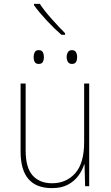

<svg xmlns="http://www.w3.org/2000/svg" viewBox="-20 -958 570 988"><path d="M247 10Q86 10 86 -178V-528H112V-183Q112 -95 148 -55Q184 -15 248 -15Q321 -15 367 -66.5Q413 -118 413 -227V-528H439V0H418L415 -112H413Q404 -82 383.5 -54Q363 -26 330 -8Q297 10 247 10ZM350 -629Q336 -629 329.5 -639.5Q323 -650 323 -664Q323 -679 329.5 -689.5Q336 -700 350 -700Q365 -700 371 -689.5Q377 -679 377 -664Q377 -650 371.5 -639.5Q366 -629 350 -629ZM179 -629Q164 -629 158.5 -639.5Q153 -650 153 -664Q153 -678 158.5 -689Q164 -700 179 -700Q195 -700 200.5 -689Q206 -678 206 -664Q206 -650 200.5 -639.5Q195 -629 179 -629ZM296 -779Q260 -810 220 -853Q180 -896 155 -931V-938H185Q208 -903 245.5 -861Q283 -819 315 -787V-779Z"/></svg>

Font: Noto Sans Mono Condensed Thin
Style: Regular
Weight: 100
Width: 3
Designer: Monotype Design Team
Foundry: Monotype Imaging Inc.
Version: Version 2.014; ttfautohint (v1.8.4.7-5d5b)